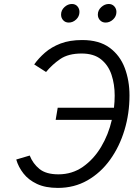

<svg xmlns="http://www.w3.org/2000/svg" viewBox="-20 -908 657 940"><path d="M263.5 12Q202.5 12 161 -7.5Q119.5 -27 94.8 -58.8Q70 -90.5 59.5 -127L125.5 -146.5Q141 -107 173.2 -80.8Q205.5 -54.5 266 -54.5Q333 -54.5 385.8 -91.2Q438.5 -128 474.8 -188.5Q511 -249 527.5 -321H252.5L262.5 -380.5H538Q541.5 -410.5 541.5 -440Q541.5 -495 526 -541.8Q510.5 -588.5 475 -617.2Q439.5 -646 379.5 -646Q314.5 -646 275 -619Q235.5 -592 205.5 -555.5L147.5 -592.5Q169 -623 200.2 -650.2Q231.5 -677.5 276.2 -694.8Q321 -712 382.5 -712Q465.5 -712 516.5 -674.5Q567.5 -637 590.8 -575.2Q614 -513.5 614 -440.5Q614 -352.5 589.5 -271.2Q565 -190 519 -126Q473 -62 408.2 -25Q343.5 12 263.5 12ZM497 -797.5Q480.5 -797.5 469.8 -808.8Q459 -820 459 -836.5Q459 -858 475.8 -873.2Q492.5 -888.5 512.5 -888.5Q529 -888.5 539.5 -877Q550 -865.5 550 -849.5Q550 -828 533.8 -812.8Q517.5 -797.5 497 -797.5ZM316.5 -797.5Q300 -797.5 289.5 -808.8Q279 -820 279 -836.5Q279 -858 295.5 -873.2Q312 -888.5 332 -888.5Q349 -888.5 359 -877Q369 -865.5 369 -849.5Q369 -828 353 -812.8Q337 -797.5 316.5 -797.5Z"/></svg>

Font: Overpass Light
Style: Italic
Weight: 300
Italic angle: -10°
Designer: Delve Withrington, Dave Bailey, Thomas Jockin
Foundry: Delve Fonts LLC
Version: Version 4.000; ttfautohint (v1.8.3)